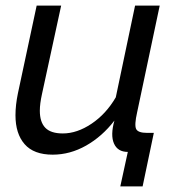

<svg xmlns="http://www.w3.org/2000/svg" viewBox="-20 -542 643 685"><path d="M409.2 123 436 0Q399.9 0 386.7 -29.8Q373.5 -59.6 388.2 -111.8Q344.7 -55.2 287.4 -22.7Q230 9.8 168 9.8Q100.6 9.8 67.9 -27.6Q35.2 -64.9 35.2 -130.9Q35.2 -167 43.9 -209L110.8 -522H198.2L129.9 -207Q122.1 -171.9 122.1 -147Q122.1 -106.4 141.6 -86.2Q161.1 -65.9 204.1 -65.9Q254.9 -65.9 306.6 -100.6Q358.4 -135.3 393.1 -194.8L461.9 -522H549.8L469.2 -141.1Q459 -96.2 465.6 -82Q472.2 -67.9 504.9 -67.9H528.8L488.8 123Z"/></svg>

Font: Rawline Medium
Style: Italic
Weight: 500
Italic angle: -12°
Designer: Matt McInerney, Pablo Impallari, Rodrigo Fuenzalida
Foundry: Matt McInerney, Pablo Impallari, Rodrigo Fuenzalida
Version: Version 4.020;PS 004.020;hotconv 1.0.88;makeotf.lib2.5.64775